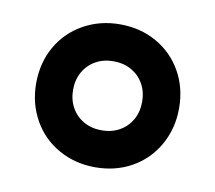

<svg xmlns="http://www.w3.org/2000/svg" viewBox="-51 -797 528 471"><g transform="rotate(10 213.0 -562.0)"><path d="M213 -384Q163 -384 122 -407Q81 -430 58 -471Q35 -512 35 -562Q35 -613 58 -653.5Q81 -694 122 -717Q163 -740 213 -740Q264 -740 304.5 -717Q345 -694 368 -653.5Q391 -613 391 -562Q391 -512 368 -471Q345 -430 304.5 -407Q264 -384 213 -384ZM213 -476Q238 -476 257.5 -487Q277 -498 288 -517.5Q299 -537 299 -562Q299 -587 288 -606.5Q277 -626 257.5 -637Q238 -648 213 -648Q188 -648 168.5 -637Q149 -626 138 -606.5Q127 -587 127 -562Q127 -537 138 -517.5Q149 -498 168.5 -487Q188 -476 213 -476Z"/></g></svg>

Font: M PLUS 2 Thin
Style: Bold
Weight: 700
Version: Version 1.001